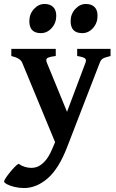

<svg xmlns="http://www.w3.org/2000/svg" viewBox="-37 -698 578 958"><path d="M514.6 -418.5Q485.4 -411.6 475.8 -405.5Q466.3 -399.4 460.9 -385.3L297.9 36.1Q256.3 144 200.7 192.1Q145 240.2 83 240.2Q58.1 240.2 35.2 234.6Q12.2 229 -2.2 221.2Q-16.6 213.4 -16.6 207Q-16.6 203.1 -8.8 190.9Q-1 178.7 11 163.8Q22.9 148.9 34.9 136.5Q46.9 124 55.2 119.1Q70.8 129.9 87.4 134.8Q104 139.6 119.1 139.6Q133.3 139.6 146.5 135.3Q164.6 129.4 185.3 108.2Q206.1 86.9 223.6 44.9L237.8 11.2L73.7 -385.3Q64.5 -408.2 19.5 -418.5V-454.1H241.2V-418.5Q206.1 -414.1 198.2 -407.5Q190.4 -400.9 196.8 -385.3L297.4 -140.1L389.6 -385.3Q395 -399.9 387 -406.7Q378.9 -413.6 348.1 -418.5V-454.1H514.6ZM243.7 -619.1Q243.7 -583.5 220.9 -558.1Q198.2 -532.7 167 -532.7Q109.4 -532.7 109.4 -592.3Q109.4 -627.9 132.3 -653.1Q155.3 -678.2 185.5 -678.2Q212.4 -678.2 228 -663.3Q243.7 -648.4 243.7 -619.1ZM449.7 -619.1Q449.7 -583.5 427.2 -558.1Q404.8 -532.7 373.5 -532.7Q315.4 -532.7 315.4 -592.3Q315.4 -627.9 338.6 -653.1Q361.8 -678.2 391.6 -678.2Q418.9 -678.2 434.3 -663.3Q449.7 -648.4 449.7 -619.1Z"/></svg>

Font: Gentium Plus
Style: Bold
Weight: 700
Designer: Victor Gaultney, Annie Olsen, Iska Routamaa, Becca Hirsbrunner
Foundry: SIL International
Version: Version 6.101